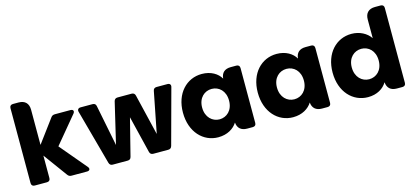

<svg xmlns="http://www.w3.org/2000/svg" viewBox="-61 -1207 3644 1683"><g transform="rotate(-15 1760.5 -366.0)"><path d="M62 -710V-30C62 -11 73 0 92 0H203C222 0 233 -11 233 -30V-234L390 -19C399 -6 410 0 426 0H567C592 0 600 -18 584 -37L381 -278L583 -521C599 -541 590 -558 565 -558H425C409 -558 397 -553 388 -540L233 -331V-650C233 -708 201 -740 143 -740H92C73 -740 62 -729 62 -710Z M631 -524 767 -26C772 -8 783 0 800 0H935C953 0 964 -8 968 -26L1053 -362L1135 -26C1139 -9 1150 0 1168 0H1304C1321 0 1332 -8 1337 -26L1472 -524C1478 -544 1467 -558 1446 -558H1347C1329 -558 1318 -549 1315 -531L1242 -160L1153 -532C1149 -549 1138 -558 1120 -558H993C975 -558 964 -549 960 -532L872 -159L798 -531C795 -549 784 -558 766 -558H657C636 -558 625 -544 631 -524Z M1758 -566C1621 -566 1512 -456 1512 -280C1512 -104 1621 8 1757 8C1840 8 1899 -30 1930 -79C1934 -28 1966 0 2020 0H2071C2090 0 2101 -11 2101 -30V-528C2101 -547 2090 -558 2071 -558H2020C1965 -558 1934 -530 1930 -478C1901 -528 1841 -566 1758 -566ZM1808 -417C1873 -417 1930 -368 1930 -279C1930 -190 1873 -141 1808 -141C1744 -141 1686 -191 1686 -280C1686 -369 1744 -417 1808 -417Z M2437 -566C2300 -566 2191 -456 2191 -280C2191 -104 2300 8 2436 8C2519 8 2578 -30 2609 -79C2613 -28 2645 0 2699 0H2750C2769 0 2780 -11 2780 -30V-528C2780 -547 2769 -558 2750 -558H2699C2644 -558 2613 -530 2609 -478C2580 -528 2520 -566 2437 -566ZM2487 -417C2552 -417 2609 -368 2609 -279C2609 -190 2552 -141 2487 -141C2423 -141 2365 -191 2365 -280C2365 -369 2423 -417 2487 -417Z M3116 -566C2979 -566 2870 -456 2870 -280C2870 -104 2979 8 3116 8C3198 8 3257 -29 3288 -81C3292 -29 3323 0 3378 0H3429C3448 0 3459 -11 3459 -30V-710C3459 -729 3448 -740 3429 -740H3378C3320 -740 3288 -708 3288 -650V-481C3254 -532 3190 -566 3116 -566ZM3166 -417C3231 -417 3288 -368 3288 -279C3288 -190 3231 -141 3166 -141C3102 -141 3044 -191 3044 -280C3044 -369 3102 -417 3166 -417Z"/></g></svg>

Font: Arvore Sans
Style: Bold
Weight: 700
Designer: Jonny Pinhorn (Latin) Dan Schunck (customization for Arvore)
Version: Version 1.000;Glyphs 3.3 (3305)